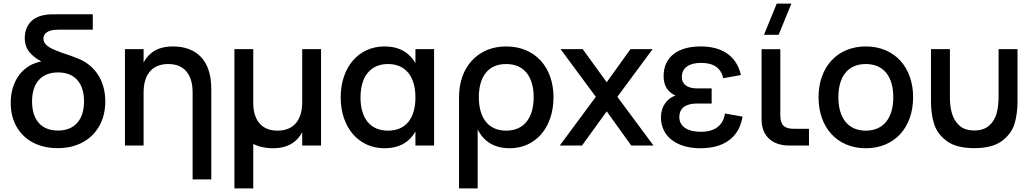

<svg xmlns="http://www.w3.org/2000/svg" viewBox="-20 -815 5777 1075"><path d="M302.5 14.5C356 14.5 403 3.5 443.5 -18.5C524 -62.5 569.5 -144.5 569.5 -247C569.5 -349 524.5 -430.5 444.5 -474.5C432.5 -481 420 -486.5 407 -491C396.5 -495.5 384 -500 368.5 -505.5C333 -517 305.5 -527 287 -535C249 -550.5 223 -570.5 223 -598.5C223 -622.5 239.5 -637 266 -644.5C280 -648 294.5 -649 319 -649H499.5V-735H295.5C269 -735 249.5 -735 233 -731.5C149.5 -719.5 118.5 -659.5 118.5 -603C118.5 -566.5 130 -537 153 -514C170 -496.5 189.5 -482.5 211.5 -471.5C195 -468 179 -463 164 -456.5C84 -420 40 -338.5 40 -238.5C40 -188 51 -144 72.5 -106C116 -29.5 197 14.5 302.5 14.5ZM305 -84C211 -84 159.5 -144 159.5 -247C159.5 -347 209 -409.5 305 -409.5C399 -409.5 450.5 -349.5 450.5 -247.5C450.5 -147.5 400 -84 305 -84Z M1058.5 189.5H1163V-317.5C1163 -480.5 1077 -555 947.5 -555C859 -555 810.5 -515 784 -465.5V-540H679.5V0H784V-297C784 -403.5 837 -456.5 922 -456.5C1007.5 -456.5 1058.5 -403 1058.5 -297Z M1672 -540V-243C1672 -136.5 1619 -83.5 1534 -83.5C1452.5 -83.5 1402.5 -132 1398 -228V-540H1292.5V240H1398V-9C1429.5 7 1467 15 1508.5 15C1597 15 1646 -25 1672 -74.5V0H1777.5V-540Z M2306 -540V-461.5C2272.5 -520 2216.5 -555 2132.5 -555C1987.5 -555 1887.5 -438.5 1887.5 -269.5C1887.5 -102.5 1987 15 2132.5 15C2216.5 15 2272.5 -20 2306 -78.5V0H2410.5V-540ZM2152.5 -456.5C2253.5 -456.5 2306 -383.5 2306 -269.5C2306 -159.5 2257.5 -83.5 2152.5 -83.5C2050 -83.5 1998.5 -156.5 1998.5 -269.5C1998.5 -380 2049 -456.5 2152.5 -456.5Z M2654.5 240V-90.5C2687 -25 2744.5 15 2834 15C2979 15 3079 -101.5 3079 -270.5C3079 -437.5 2976.5 -555 2814 -555C2655 -555 2550 -439.5 2550 -270.5V240ZM2814 -83.5C2713 -83.5 2661 -156.5 2661 -270.5C2661 -380.5 2709 -456.5 2814 -456.5C2916.5 -456.5 2968 -383.5 2968 -270.5C2968 -160 2917.5 -83.5 2814 -83.5Z M3238.5 0 3377 -191.5 3514.5 0H3639L3436.5 -273L3634 -540H3510L3377 -354.5L3242.5 -540H3118.5L3316 -273L3114 0Z M3901.5 15C4032 15 4118 -43.5 4137.5 -162L4039 -179.5C4028.5 -109.5 3978.5 -77 3904.5 -77C3827.5 -77 3783.5 -108.5 3783.5 -159.5C3783.5 -213.5 3825 -235.5 3883.5 -235.5H3964.5V-320H3883.5C3827.5 -320 3797.5 -343.5 3797.5 -384C3797.5 -435 3838.5 -463 3905 -463C3977 -463 4016.5 -433.5 4029.5 -377L4128.5 -395C4100.5 -514.5 4008 -555 3903 -555C3771.5 -555 3695.5 -493 3695.5 -389.5C3695.5 -336.5 3717 -300.5 3762 -280C3714.5 -264.5 3680.5 -218 3680.5 -157.5C3680.5 -56.5 3762.5 15 3901.5 15Z M4339.5 -620 4411 -795H4329L4257.5 -620ZM4509.5 -94H4423.5C4370.5 -94 4349 -116 4349 -169.5V-539.5H4244V-146C4244 -54.5 4302.5 0 4400.5 0H4509.5Z M4827.5 15C4988.5 15 5092.5 -101 5092.5 -270.5C5092.5 -438.5 4989 -555 4827.5 -555C4667.5 -555 4563 -439 4563 -270.5C4563 -102 4666.5 15 4827.5 15ZM4827.5 -83.5C4728.5 -83.5 4674 -154.5 4674 -270.5C4674 -385.5 4726.5 -456.5 4827.5 -456.5C4927.5 -456.5 4981.5 -386.5 4981.5 -270.5C4981.5 -155.5 4927.5 -83.5 4827.5 -83.5Z M5192.5 -246.5C5192.5 -199 5198.5 -156.5 5210.5 -119.5C5222.5 -82 5246.5 -50.5 5282 -24.5C5317.5 1.5 5368.5 14.5 5435 14.5C5501 14.5 5552 1.5 5588 -24.5C5623.5 -50.5 5647.5 -82 5659.5 -119.5C5671 -156.5 5677 -199 5677 -246.5V-540H5571V-274.5C5571 -239.5 5567.5 -208.5 5560.5 -181.5C5553 -154 5539.5 -131 5519 -112.5C5498.5 -94 5470.5 -84.5 5435 -84.5C5399 -84.5 5371 -94 5351 -112.5C5310.5 -150 5298.5 -204.5 5298.5 -274.5V-540H5192.5Z"/></svg>

Font: Vela Sans SemBd
Style: Regular
Weight: 600
Designer: Principal design: Mikhail Sharanda - project Manrope.
Design modification: Ravid Balaliev
Foundry: Mikhail Sharanda
Version: Version 1.001